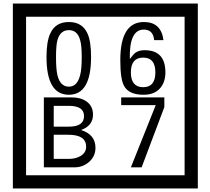

<svg xmlns="http://www.w3.org/2000/svg" viewBox="-20 -980 1195 1090"><path d="M1103 90H53V-960H1103ZM1028 15V-885H128V15ZM497 -656Q497 -442 371 -442Q244 -442 244 -656Q244 -744 265 -789Q294 -855 371 -855Q448 -855 477 -789Q497 -745 497 -656ZM444 -656Q444 -723 435 -752Q420 -809 371 -809Q322 -809 306 -752Q298 -723 298 -656Q298 -587 306 -553Q322 -488 371 -488Q419 -488 435 -554Q444 -587 444 -656ZM919 -569Q919 -511 886.5 -476.5Q854 -442 795 -442Q711 -442 684 -493Q663 -531 663 -639Q663 -855 797 -855Q895 -855 908 -752H855Q850 -812 796 -812Q713 -812 717 -645Q738 -673 748 -680Q768 -695 801 -695Q919 -695 919 -569ZM862 -569Q862 -653 793 -653Q723 -653 723 -569Q723 -485 793 -485Q862 -485 862 -569ZM522 -141Q522 -93 486.5 -61.5Q451 -30 403 -30H229V-427H388Q439 -427 471 -404Q508 -378 508 -329Q508 -266 440 -242Q522 -216 522 -141ZM457 -321Q457 -379 372 -379H285V-261H371Q457 -261 457 -321ZM469 -147Q469 -215 368 -215H285V-78H371Q408 -78 435 -93Q469 -112 469 -147ZM913 -372 784 -30H723L864 -383H668V-427H913Z"/></svg>

Font: Unicode BMP Fallback SIL
Style: Regular
Weight: 400
Foundry: NRSI, SIL International
Version: Version 5.1 Based on Unicode 5.1